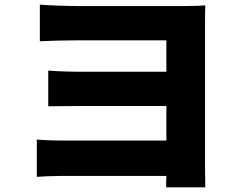

<svg xmlns="http://www.w3.org/2000/svg" viewBox="-20 -760 1040 824"><path d="M151 -740V-583C187 -585 263 -587 316 -587H694V-452H332C283 -452 225 -454 187 -457V-304C217 -304 283 -305 332 -305H694V-157H243C197 -157 159 -159 138 -161V-1C160 -3 208 -5 242 -5H694C693 14 693 32 693 44H861C861 23 860 -18 860 -39V-644C860 -674 860 -719 861 -737C840 -735 795 -734 765 -734H316C263 -734 189 -737 151 -740Z"/></svg>

Font: Source Han Sans HK Heavy
Style: Regular
Weight: 900
Designer: Ryoko NISHIZUKA 西塚涼子 (kana, bopomofo & ideographs); Paul D. Hunt (Latin, Greek & Cyrillic); Sandoll Communications 산돌커뮤니
Foundry: Adobe
Version: Version 2.000;hotconv 1.0.107;makeotfexe 2.5.65593